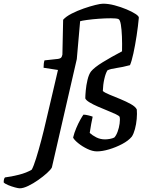

<svg xmlns="http://www.w3.org/2000/svg" viewBox="-190 -820 812 1040"><path d="M-83 200Q-91 200 -109.5 195Q-128 190 -146 182.5Q-164 175 -170 168Q-170 148 -163 141Q-129 137 -87.5 126.5Q-46 116 -18 99Q-8 81 5.5 38Q19 -5 33.5 -60Q48 -115 60 -168Q77 -241 92.5 -306Q108 -371 124 -441L46 -453Q46 -478 51 -493L125 -501Q136 -503 140.5 -507Q145 -511 148 -524L152 -713Q168 -731 198.5 -746.5Q229 -762 263.5 -774Q298 -786 326.5 -793Q355 -800 368 -800Q398 -800 431.5 -791Q465 -782 495 -769.5Q525 -757 544 -744.5Q563 -732 562 -724Q558 -679 550 -626.5Q542 -574 532.5 -530.5Q523 -487 514 -467Q473 -456 440.5 -451.5Q408 -447 392 -439Q382 -423 375 -392Q368 -361 367 -327Q377 -318 404 -307Q431 -296 462.5 -283Q494 -270 519 -256Q544 -242 551 -227Q553 -204 550.5 -175.5Q548 -147 541 -121Q534 -95 524 -80Q506 -58 472 -40Q438 -22 401 -11Q364 0 335 0Q311 0 283 -13.5Q255 -27 233 -45Q211 -63 206 -75Q212 -100 223 -126Q234 -152 245 -171.5Q256 -191 262 -199Q273 -199 289 -195Q305 -191 312 -188Q309 -174 304 -148.5Q299 -123 296 -100Q310 -87 331.5 -76Q353 -65 379 -65Q390 -65 404.5 -67.5Q419 -70 429 -75Q439 -85 447 -106.5Q455 -128 458 -151Q461 -174 458 -187Q455 -193 437 -201.5Q419 -210 393 -220.5Q367 -231 340.5 -242.5Q314 -254 295 -265.5Q276 -277 272 -287Q272 -301 274.5 -329.5Q277 -358 284 -387.5Q291 -417 303 -433Q321 -455 366.5 -483Q412 -511 471 -542Q472 -583 470.5 -622Q469 -661 464.5 -687.5Q460 -714 451 -717Q441 -721 411 -721Q381 -721 346 -718.5Q311 -716 282 -712Q253 -708 244 -705L226 -500L91 87Q85 99 64.5 117.5Q44 136 17 155Q-10 174 -37 187Q-64 200 -83 200Z"/></svg>

Font: Texturina SemiBold
Style: Italic
Weight: 600
Italic angle: -11°
Designer: Guillermo Torres Carreño
Foundry: Omnibus-Type
Version: Version 1.002; ttfautohint (v1.8.3)